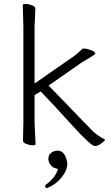

<svg xmlns="http://www.w3.org/2000/svg" viewBox="-20 -722 550 961"><path d="M95 -18 97 -106V-590L94 -697Q94 -702 109 -702Q124 -702 140.5 -695.5Q157 -689 157 -679L153 -590V-304L349 -440Q365 -451 390 -475V-476Q392 -479 402.5 -479Q413 -479 434.5 -471.5Q456 -464 457 -453Q453 -447 423 -429.5Q393 -412 380 -403L228 -297L223 -294Q256 -261 294.5 -220.5Q333 -180 373 -139L445 -65Q475 -38 503 -25Q505 -25 505 -21.5Q505 -18 497 -12Q474 9 454.5 9Q435 9 335 -101.5Q235 -212 186 -262L183 -264L155 -247L153 -246V-106L158 0Q158 5 143 5Q128 5 111.5 -1.5Q95 -8 95 -18ZM157 -679ZM215 219Q206 219 206 210Q206 205 210 202Q229 189 246.5 168Q264 147 270 124L266 123Q264 121 255 119Q246 117 242 113Q222 94 222 73.5Q222 53 236.5 42.5Q251 32 269.5 32Q288 32 300.5 48.5Q313 65 317 96Q317 130 289 165Q261 200 221 217V218Q218 219 215 219Z"/></svg>

Font: LXGW WenKai Lite Light
Style: Regular
Weight: 300
Designer: LXGW / Fontworks Inc.
Foundry: LXGW / Fontworks Inc.
Version: Version 1.511; March 25, 2025